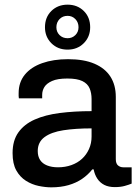

<svg xmlns="http://www.w3.org/2000/svg" viewBox="-20 -792 590 824"><path d="M200 12Q175 12 146 6Q117 0 91.5 -16Q66 -32 50 -60.5Q34 -89 34 -135Q34 -189 59 -224Q84 -259 129 -279Q174 -299 236.5 -307Q299 -315 373 -315V-367Q373 -393 364.5 -413Q356 -433 333.5 -444Q311 -455 269 -455Q227 -455 203.5 -444.5Q180 -434 170.5 -418.5Q161 -403 161 -385V-370H61Q60 -375 60 -380Q60 -385 60 -392Q60 -439 86.5 -471.5Q113 -504 161 -521Q209 -538 272 -538Q340 -538 385.5 -518.5Q431 -499 454 -463Q477 -427 477 -376V-109Q477 -90 486.5 -82Q496 -74 509 -74H545V-4Q533 1 515 6Q497 11 473 11Q446 11 427.5 1.5Q409 -8 397.5 -25.5Q386 -43 382 -65H376Q358 -42 332.5 -24.5Q307 -7 274 2.5Q241 12 200 12ZM229 -74Q260 -74 286.5 -83.5Q313 -93 332 -110.5Q351 -128 362 -152.5Q373 -177 373 -206V-241Q304 -241 252 -233Q200 -225 171 -203.5Q142 -182 142 -144Q142 -121 152 -105.5Q162 -90 182 -82Q202 -74 229 -74ZM270 -579Q228 -579 200.5 -606.5Q173 -634 173 -675Q173 -718 200.5 -745Q228 -772 270 -772Q312 -772 339.5 -745Q367 -718 367 -675Q367 -634 339.5 -606.5Q312 -579 270 -579ZM270 -628Q290 -628 303.5 -641.5Q317 -655 317 -675Q317 -696 303.5 -710Q290 -724 270 -724Q249 -724 235.5 -710Q222 -696 222 -675Q222 -655 235.5 -641.5Q249 -628 270 -628Z"/></svg>

Font: Archivo SemiBold Medium
Style: Regular
Weight: 500
Version: Version 2.001